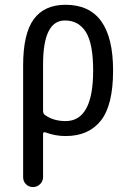

<svg xmlns="http://www.w3.org/2000/svg" viewBox="-20 -550 540 790"><path d="M157.2 -285.2V-93.8Q157.2 -82 166 -76.2Q200.2 -51.8 250 -51.8Q363.3 -51.8 363.3 -259.8Q363.3 -370.1 333.5 -418Q303.7 -465.8 247.1 -465.8Q157.2 -465.8 157.2 -285.2ZM75.2 178.7V-280.3Q75.2 -411.1 118.7 -470.7Q162.1 -530.3 250 -530.3Q445.3 -530.3 445.3 -259.8Q445.3 -117.2 395 -53.7Q344.7 9.8 250 9.8Q208 9.8 168 -4.9Q157.2 -8.8 157.2 1V178.7Q157.2 195.3 145 207.5Q132.8 219.7 115.7 219.7Q98.6 219.7 86.9 208Q75.2 196.3 75.2 178.7Z"/></svg>

Font: Rounded-X Mgen+ 1mn regular
Style: Regular
Weight: 400
Designer: [Source Han Sans]
Ryoko NISHIZUKA  (kana & ideographs); Paul D. Hunt (Latin, Greek & Cyrillic); Wenlong ZHANG  (bopomofo
Version: Version 1.059.20150602